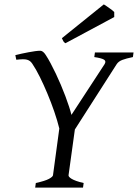

<svg xmlns="http://www.w3.org/2000/svg" viewBox="-20 -854 628 874"><path d="M357.9 0H140.1L143.1 -21Q185.5 -30.3 202.9 -39.8Q220.2 -49.3 221.2 -56.2L250 -269Q241.2 -304.7 227.1 -345.9Q212.9 -387.2 196 -427.5Q179.2 -467.8 161.4 -503.7Q143.6 -539.6 127 -564Q122.1 -571.3 116.5 -575.7Q110.8 -580.1 102.8 -582.3Q94.7 -584.5 83 -584.2Q71.3 -584 54.2 -582L49.8 -603Q63 -606.4 78.9 -609.9Q94.7 -613.3 110.4 -616.2Q126 -619.1 139.9 -621.1Q153.8 -623 163.1 -623Q175.8 -623 188 -604Q198.7 -587.9 210.4 -565.9Q222.2 -543.9 234.1 -518.8Q246.1 -493.7 257.1 -467.5Q268.1 -441.4 277.6 -416.3Q287.1 -391.1 294.2 -369.1Q301.3 -347.2 305.2 -331.1L456.1 -562Q464.4 -575.7 453.4 -582.5Q442.4 -589.4 409.2 -594.2L412.1 -615.2H587.9L585 -594.2Q554.2 -587.9 536.9 -581.3Q519.5 -574.7 511.2 -562L320.8 -264.6L292 -56.2Q291.5 -53.2 294.7 -49.1Q297.9 -44.9 305.9 -40Q314 -35.2 327.4 -30.3Q340.8 -25.4 360.8 -21ZM500 -776.4 277.8 -657.2Q271 -661.6 268.6 -666Q266.1 -670.4 261.7 -680.2L452.6 -834L463.9 -826.7Q470.2 -822.3 477.3 -817.4Q484.4 -812.5 490.7 -807.6Q497.1 -802.7 500 -799.3Z"/></svg>

Font: Gentium Plus Afr
Style: Italic
Weight: 400
Italic angle: -8°
Designer: J. Victor Gaultney, Annie Olsen, Iska Routamaa, Becca Hirsbrunner
Foundry: SIL International
Version: Version 5.000